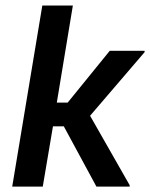

<svg xmlns="http://www.w3.org/2000/svg" viewBox="-20 -687 552 707"><path d="M25 0 135.8 -666.7H248.3L189.2 -309.2H229.2L384.2 -500H512.5V-495L311.7 -260.8L457.5 -5V0H335L215 -221.7H175L137.5 0Z"/></svg>

Font: Familjen Grotesk GF Medium
Style: Italic
Weight: 500
Designer: Anders Wikstroem, Jonas Baeckman, Matilda Gysing, Kristian Moeller
Foundry: Familjen STHML AB
Version: Version 2.000; Beta; Release 4; Build 6